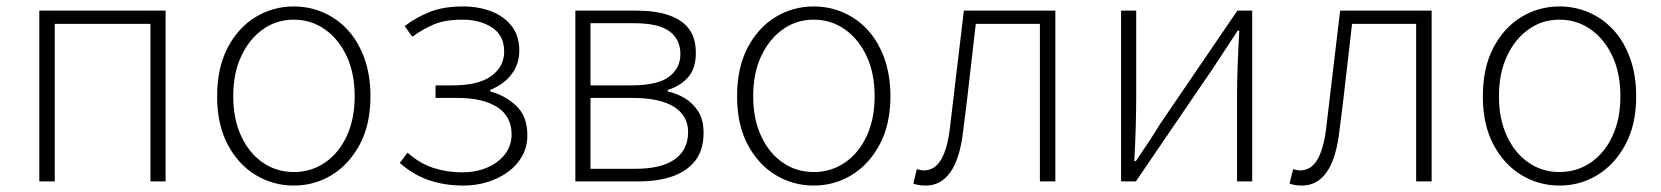

<svg xmlns="http://www.w3.org/2000/svg" viewBox="-20 -563 5156 596"><path d="M102 0V-530H494V0H447V-489H150V0Z M892 13Q828 13 774 -19.5Q720 -52 687 -114Q654 -176 654 -264Q654 -353 687 -415.5Q720 -478 774 -510.5Q828 -543 892 -543Q940 -543 983 -524.5Q1026 -506 1059 -470.5Q1092 -435 1111 -382.5Q1130 -330 1130 -264Q1130 -176 1096.5 -114Q1063 -52 1009.5 -19.5Q956 13 892 13ZM892 -29Q946 -29 989 -58.5Q1032 -88 1056.5 -141Q1081 -194 1081 -264Q1081 -335 1056.5 -388Q1032 -441 989 -471.5Q946 -502 892 -502Q838 -502 795.5 -471.5Q753 -441 728.5 -388Q704 -335 704 -264Q704 -194 728.5 -141Q753 -88 795.5 -58.5Q838 -29 892 -29Z M1418 13Q1362 13 1313.5 -3Q1265 -19 1221 -57L1245 -89Q1284 -55 1326 -41.5Q1368 -28 1415 -28Q1457 -28 1491.5 -42.5Q1526 -57 1547 -83.5Q1568 -110 1568 -146Q1568 -202 1523.5 -230.5Q1479 -259 1400 -259H1332V-298H1385Q1465 -298 1505 -327Q1545 -356 1545 -403Q1545 -453 1507.5 -477.5Q1470 -502 1416 -502Q1362 -502 1327.5 -487.5Q1293 -473 1260 -449L1236 -482Q1270 -508 1313 -525.5Q1356 -543 1417 -543Q1465 -543 1504.5 -528Q1544 -513 1568 -482.5Q1592 -452 1592 -406Q1592 -364 1568 -332.5Q1544 -301 1502 -284V-279Q1548 -267 1582.5 -234.5Q1617 -202 1617 -143Q1617 -108 1601.5 -79.5Q1586 -51 1558.5 -30.5Q1531 -10 1495 1.5Q1459 13 1418 13Z M1766 0V-530H1956Q2014 -530 2055.5 -516Q2097 -502 2118.5 -473.5Q2140 -445 2140 -399Q2140 -349 2115 -322Q2090 -295 2053 -284V-279Q2081 -273 2106 -258Q2131 -243 2147.5 -217Q2164 -191 2164 -151Q2164 -99 2139.5 -66Q2115 -33 2070 -16.5Q2025 0 1963 0ZM1813 -298H1938Q2021 -298 2056.5 -324.5Q2092 -351 2092 -395Q2092 -441 2058 -466Q2024 -491 1947 -491H1813ZM1813 -39H1952Q2033 -39 2074.5 -68.5Q2116 -98 2116 -153Q2116 -204 2072 -231.5Q2028 -259 1944 -259H1813Z M2506 13Q2442 13 2388 -19.5Q2334 -52 2301 -114Q2268 -176 2268 -264Q2268 -353 2301 -415.5Q2334 -478 2388 -510.5Q2442 -543 2506 -543Q2554 -543 2597 -524.5Q2640 -506 2673 -470.5Q2706 -435 2725 -382.5Q2744 -330 2744 -264Q2744 -176 2710.5 -114Q2677 -52 2623.5 -19.5Q2570 13 2506 13ZM2506 -29Q2560 -29 2603 -58.5Q2646 -88 2670.5 -141Q2695 -194 2695 -264Q2695 -335 2670.5 -388Q2646 -441 2603 -471.5Q2560 -502 2506 -502Q2452 -502 2409.5 -471.5Q2367 -441 2342.5 -388Q2318 -335 2318 -264Q2318 -194 2342.5 -141Q2367 -88 2409.5 -58.5Q2452 -29 2506 -29Z M2854 13Q2841 13 2832.5 11.5Q2824 10 2815 7L2826 -38Q2831 -37 2836 -35.5Q2841 -34 2848 -34Q2881 -34 2901 -67Q2921 -100 2929 -168Q2940 -259 2950.5 -349.5Q2961 -440 2972 -530H3256V0H3208V-489H3009Q2999 -406 2990 -324Q2981 -242 2970 -158Q2960 -71 2930.5 -29Q2901 13 2854 13Z M3460 0V-530H3507V-263Q3507 -220 3505.5 -168Q3504 -116 3501 -63H3506Q3523 -88 3544.5 -120.5Q3566 -153 3581 -178L3821 -530H3867V0H3820V-267Q3820 -311 3822 -363Q3824 -415 3827 -468H3822Q3806 -443 3784 -410Q3762 -377 3746 -352L3506 0Z M4022 13Q4009 13 4000.5 11.5Q3992 10 3983 7L3994 -38Q3999 -37 4004 -35.5Q4009 -34 4016 -34Q4049 -34 4069 -67Q4089 -100 4097 -168Q4108 -259 4118.5 -349.5Q4129 -440 4140 -530H4424V0H4376V-489H4177Q4167 -406 4158 -324Q4149 -242 4138 -158Q4128 -71 4098.5 -29Q4069 13 4022 13Z M4821 13Q4757 13 4703 -19.5Q4649 -52 4616 -114Q4583 -176 4583 -264Q4583 -353 4616 -415.5Q4649 -478 4703 -510.5Q4757 -543 4821 -543Q4869 -543 4912 -524.5Q4955 -506 4988 -470.5Q5021 -435 5040 -382.5Q5059 -330 5059 -264Q5059 -176 5025.5 -114Q4992 -52 4938.5 -19.5Q4885 13 4821 13ZM4821 -29Q4875 -29 4918 -58.5Q4961 -88 4985.5 -141Q5010 -194 5010 -264Q5010 -335 4985.5 -388Q4961 -441 4918 -471.5Q4875 -502 4821 -502Q4767 -502 4724.5 -471.5Q4682 -441 4657.5 -388Q4633 -335 4633 -264Q4633 -194 4657.5 -141Q4682 -88 4724.5 -58.5Q4767 -29 4821 -29Z"/></svg>

Font: Noto Sans JP ExtraLight
Style: Regular
Weight: 250
Designer: Ryoko NISHIZUKA  (kana, bopomofo & ideographs); Paul D. Hunt (Latin, Greek & Cyrillic); Sandoll Communications , Soo-you
Foundry: Adobe
Version: Version 2.004-H2;hotconv 1.0.118;makeotfexe 2.5.65603